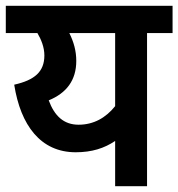

<svg xmlns="http://www.w3.org/2000/svg" viewBox="-20 -642 615 662"><path d="M575 -622H0V-528H109C122 -506 133 -479 133 -451C133 -395 100 -366 29 -350C51 -210 120 -117 241 -117C297 -117 340 -131 377 -156V0H487V-528H575ZM148 -296C209 -321 243 -365 243 -432C243 -467 234 -498 219 -528H377V-276C345 -236 303 -212 251 -212C200 -212 168 -242 148 -296Z"/></svg>

Font: Noto Sans SemiCondensed SemiBold
Style: Italic
Weight: 600
Width: 4
Italic angle: -12°
Designer: Monotype Design Team
Foundry: Monotype Imaging Inc.
Version: Version 2.013